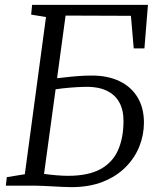

<svg xmlns="http://www.w3.org/2000/svg" viewBox="-20 -763 652 789"><path d="M273.5 6Q257 6 237.5 5Q218 4 198 3Q178 2 159.2 1Q140.5 0 125 0H4L8 -35L82 -47L169 -693L108 -703L112 -743H588L573.5 -564H529.5L518 -698L249.5 -699L214.5 -441.5Q226 -442.5 248 -445.2Q270 -448 298.8 -450.2Q327.5 -452.5 358 -452.5Q423 -452.5 471 -429.5Q519 -406.5 545.2 -363.2Q571.5 -320 571.5 -259Q571.5 -208.5 552.5 -161Q533.5 -113.5 495.8 -75.8Q458 -38 402.5 -16Q347 6 273.5 6ZM259.5 -40.5Q342.5 -40.5 392.5 -67.8Q442.5 -95 465 -145.8Q487.5 -196.5 487.5 -266Q487.5 -312 469.5 -343.8Q451.5 -375.5 415.2 -391.8Q379 -408 324 -406Q300.5 -405.5 267 -402.8Q233.5 -400 208.5 -396L161 -48.5Q184 -45 211 -42.8Q238 -40.5 259.5 -40.5Z"/></svg>

Font: Merriweather Light
Style: Italic
Weight: 300
Italic angle: -7.8°
Designer: Eben Sorkin
Foundry: Eben Sorkin
Version: Version 2.101